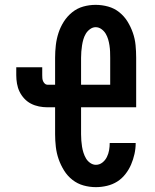

<svg xmlns="http://www.w3.org/2000/svg" viewBox="-20 -763 640 791"><path d="M375 8Q349 8 324 1Q299 -6 278.5 -22Q258 -38 244 -60.5Q230 -83 221.5 -107.5Q213 -132 210 -158Q207 -184 207 -210V-321H175Q158 -321 140.5 -324.5Q123 -328 107.5 -336Q92 -344 80 -357Q68 -370 60.5 -385.5Q53 -401 50 -418.5Q47 -436 47 -453V-486H154V-453Q154 -447 154.5 -440.5Q155 -434 157.5 -428.5Q160 -423 164.5 -418.5Q169 -414 175 -414H207V-525Q207 -551 210 -577Q213 -603 221 -627.5Q229 -652 243 -674Q257 -696 277.5 -712.5Q298 -729 323 -736Q348 -743 374 -743Q400 -743 425.5 -736Q451 -729 471.5 -712.5Q492 -696 505.5 -674Q519 -652 527.5 -627.5Q536 -603 538.5 -577Q541 -551 541 -525V-321H314V-210Q314 -197 315 -184Q316 -171 318 -158.5Q320 -146 324 -133.5Q328 -121 334.5 -110Q341 -99 352 -91.5Q363 -84 375 -84Q390 -84 402 -93.5Q414 -103 420.5 -116.5Q427 -130 429.5 -144.5Q432 -159 432 -174H539Q539 -151 534 -128.5Q529 -106 520 -85Q511 -64 496.5 -45.5Q482 -27 463 -15Q444 -3 421 2.5Q398 8 375 8ZM314 -414H434V-525Q434 -538 433.5 -550.5Q433 -563 431 -576Q429 -589 425.5 -601Q422 -613 415.5 -624Q409 -635 398 -643Q387 -651 374 -651Q362 -651 351 -643Q340 -635 333.5 -624Q327 -613 323.5 -601Q320 -589 318 -576Q316 -563 315 -550.5Q314 -538 314 -525Z"/></svg>

Font: Iosevka Custom SmBdEx
Style: Regular
Weight: 600
Width: 7
Monospace: yes
Designer: Belleve Invis
Foundry: Belleve Invis
Version: Version 11.2.4; ttfautohint (v1.8.4)